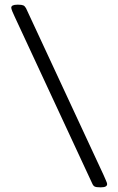

<svg xmlns="http://www.w3.org/2000/svg" viewBox="-20 -723 504 819"><path d="M411 76H407Q391 76 384.5 73Q378 70 374 61L43 -651Q37 -663 32.5 -674.5Q28 -686 28 -690Q28 -703 54 -703H58Q73 -703 79.5 -700Q86 -697 91 -688L422 24Q427 36 432 47Q437 58 437 62Q437 76 411 76Z"/></svg>

Font: Asap Semi Expanded
Style: Regular
Weight: 400
Width: 6
Designer: Pablo Cosgaya
Foundry: Omnibus-Type
Version: Version 3.001; ttfautohint (v1.8.4.7-5d5b)